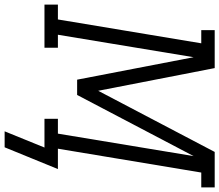

<svg xmlns="http://www.w3.org/2000/svg" viewBox="-94 -696 947 829"><g transform="rotate(90 379.5 -281.5)"><path d="M532 172 602 0H478V-58H542L639 -644L375 -141H309L212 -644L115 -58H171V0H-15V-58H49L152 -677H95V-735H259L357 -232L621 -735H774V-677H710L607 -58H695L648 57L601 172Z"/></g></svg>

Font: Iosevka Etoile Light Oblique
Style: Regular
Weight: 300
Italic angle: -9°
Designer: Belleve Invis
Foundry: Belleve Invis
Version: Version 15.5.2; ttfautohint (v1.8.4)